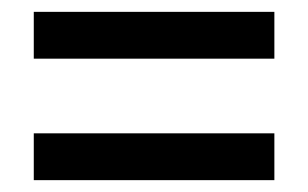

<svg xmlns="http://www.w3.org/2000/svg" viewBox="-20 -514 520 324"><path d="M37 -415H443V-494H37ZM37 -210H443V-289H37Z"/></svg>

Font: Noto Sans Sinhala Condensed Medium
Style: Regular
Weight: 500
Width: 3
Designer: Jelle Bosma - Monotype Design Team
Foundry: Monotype Imaging Inc.
Version: Version 2.006